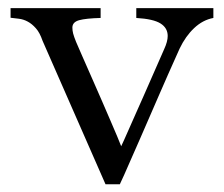

<svg xmlns="http://www.w3.org/2000/svg" viewBox="-20 -450 557 478"><path d="M511.2 -405.3Q484.9 -400.4 463.4 -380.1Q441.9 -359.9 427.2 -329.1Q423.8 -321.8 416.3 -304.7Q408.7 -287.6 398.4 -264.6Q388.2 -241.7 376.5 -214.6Q364.7 -187.5 352.5 -159.4Q340.3 -131.3 328.4 -104Q316.4 -76.7 306.4 -54Q296.4 -31.2 289.1 -14.6Q281.7 2 278.3 8.8H242.7L85.9 -348.6Q79.1 -368.7 69.3 -379.6Q59.6 -390.6 49.1 -396.2Q38.6 -401.9 27.3 -403.3Q16.1 -404.8 6.3 -405.8V-429.7H230.5V-405.3Q193.8 -404.3 177 -399.7Q160.2 -395 160.2 -381.3Q160.2 -374 162.1 -366.5Q164.1 -358.9 169.4 -345.7Q174.8 -332.5 184.8 -310.3Q194.8 -288.1 210.9 -251Q222.2 -225.6 233.6 -199.2Q245.1 -172.9 254.9 -149.9Q264.6 -127 272 -109.9Q279.3 -92.8 281.7 -85.9Q283.2 -88.4 288.3 -100.1Q293.5 -111.8 301.3 -129.4Q309.1 -147 318.6 -168.5Q328.1 -189.9 337.9 -211.9Q360.8 -263.7 388.7 -327.6Q397.5 -346.7 397.5 -360.4Q397.5 -380.4 379.6 -391.6Q361.8 -402.8 319.3 -405.3V-429.7H511.2Z"/></svg>

Font: XB Niloofar
Style: Regular
Weight: 400
Designer: Behnam
Foundry: Irmug
Version: Version 7.201 2008